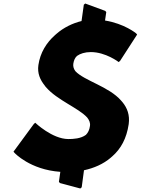

<svg xmlns="http://www.w3.org/2000/svg" viewBox="-20 -959 802 1095"><path d="M493 -240C490 -218 482 -202 470 -190C441 -168 397 -166 370 -166C278 -166 181 -259 181 -259L173 -252L57 -94L63 -87C63 -87 151 9 324 21L316 78L322 85L438 116L446 109L459 12C515 0 569 -23 612 -60L613 -61L621 -68C669 -110 702 -169 714 -251C721 -303 706 -343 678 -377L677 -378L671 -385C602 -465 460 -499 410 -553C401 -565 396 -579 398 -595C401 -613 406 -628 419 -640C437 -653 464 -662 498 -662C583 -662 657 -605 657 -605L665 -612L762 -762L756 -769C756 -769 690 -824 579 -842L586 -890L580 -897L466 -939L458 -932L445 -839C395 -827 343 -802 302 -766L294 -759C245 -716 209 -658 199 -588C192 -541 209 -503 236 -470C237 -469 235 -470 236 -469L237 -468L243 -461C306 -388 428 -343 477 -289C489 -274 496 -258 493 -240Z"/></svg>

Font: Hussar Woodtype
Style: BlkObl
Weight: 900
Foundry: Cannot Into Space Fonts
Version: Version 1.07